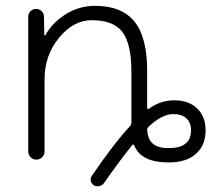

<svg xmlns="http://www.w3.org/2000/svg" viewBox="-20 -576 738 667"><path d="M496.1 -135.7Q491.2 -130.9 491.2 -124Q494.1 -91.8 509.8 -78.1Q526.4 -61.5 566.4 -61.5Q643.6 -61.5 643.6 -123Q643.6 -150.4 627.4 -165Q611.3 -179.7 582 -179.7Q543 -179.7 496.1 -135.7ZM134.8 -49.8Q134.8 -38.1 126.5 -29.8Q118.2 -21.5 106.4 -21.5Q94.7 -21.5 86.4 -29.8Q78.1 -38.1 78.1 -49.8V-517.6Q78.1 -529.3 85.9 -537.1Q93.8 -544.9 105.5 -544.9Q117.2 -544.9 125 -537.1Q132.8 -529.3 132.8 -517.6L133.8 -454.1Q133.8 -453.1 135.3 -452.6Q136.7 -452.1 137.7 -454.1Q161.1 -495.1 202.1 -522.5Q251 -555.7 310.5 -555.7Q402.3 -555.7 446.8 -501.5Q491.2 -447.3 491.2 -330.1V-201.2Q491.2 -198.2 493.2 -197.3Q495.1 -196.3 497.1 -198.2Q537.1 -227.5 585.9 -227.5Q635.7 -227.5 665 -199.2Q694.3 -170.9 694.3 -123Q694.3 -71.3 660.6 -41.5Q627 -11.7 566.4 -11.7Q468.8 -11.7 446.3 -71.3Q445.3 -73.2 443.4 -73.7Q441.4 -74.2 439.5 -72.3Q398.4 -21.5 340.8 60.5Q335 68.4 325.2 70.3Q322.3 71.3 319.3 71.3Q312.5 71.3 306.6 68.4Q297.9 62.5 295.4 53.2Q293 43.9 298.8 35.2Q376 -78.1 431.6 -137.7Q436.5 -142.6 436.5 -150.4V-326.2Q436.5 -423.8 405.3 -464.8Q374 -505.9 298.8 -505.9Q235.4 -505.9 185.1 -444.8Q134.8 -383.8 134.8 -300.8Z"/></svg>

Font: Gen Jyuu Gothic Light
Style: Regular
Weight: 200
Designer: [Source Han Sans]
Ryoko NISHIZUKA  (kana & ideographs); Paul D. Hunt (Latin, Greek & Cyrillic); Wenlong ZHANG  (bopomofo
Version: Version 1.002.20150607